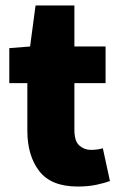

<svg xmlns="http://www.w3.org/2000/svg" viewBox="-20 -670 440 702"><path d="M264 12Q167 12 123.5 -44.5Q80 -101 80 -192V-366H14V-494L90 -500L110 -650H252V-500H366V-366H252V-195Q252 -154 270 -138Q288 -122 312 -122Q324 -122 335.5 -123.5Q347 -125 356 -128L382 -8Q363 -1 333 5.5Q303 12 264 12Z"/></svg>

Font: Source Sans 3 Black
Style: Regular
Weight: 900
Designer: Paul D. Hunt
Foundry: Adobe
Version: Version 3.046;hotconv 1.0.118;makeotfexe 2.5.65603